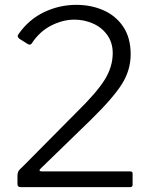

<svg xmlns="http://www.w3.org/2000/svg" viewBox="-20 -772 628 792"><path d="M295 -308Q378 -389 411.5 -442.5Q445 -496 445 -553Q445 -596 422.5 -627.5Q400 -659 363.5 -675Q327 -691 287 -691Q239 -691 191 -666.5Q143 -642 111 -593Q108 -588 102 -588Q97 -588 92 -592L60 -612Q53 -618 53 -623Q53 -627 57 -632Q99 -692 162 -722Q225 -752 295 -752Q356 -752 407 -729.5Q458 -707 488.5 -661.5Q519 -616 519 -548Q519 -483 483 -425.5Q447 -368 354 -277L148 -77Q143 -72 143 -70Q143 -65 154 -65H516Q522 -65 524.5 -63Q527 -61 527 -55V-10Q527 0 516 0H67Q59 0 55.5 -3Q52 -6 52 -14V-47Q52 -58 56 -65.5Q60 -73 74 -85Z"/></svg>

Font: Libre Franklin Light
Style: Regular
Weight: 300
Designer: Pablo Impallari, Rodrigo Fuenzalida
Foundry: Impallari Type
Version: Version 1.002; ttfautohint (v1.5)